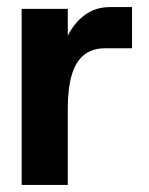

<svg xmlns="http://www.w3.org/2000/svg" viewBox="-20 -521 421 541"><path d="M41 0V-496H171V-420Q190 -458 220 -479.5Q250 -501 289 -501H352V-385H276Q240 -385 216.5 -366Q193 -347 182 -309Q171 -271 171 -215V0Z"/></svg>

Font: Host Grotesk Light
Style: Bold
Weight: 700
Version: Version 1.003